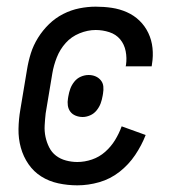

<svg xmlns="http://www.w3.org/2000/svg" viewBox="-20 -548 540 576"><path d="M212 8Q183 8 155 2Q127 -4 104 -18.5Q81 -33 65.5 -55.5Q50 -78 42.5 -105Q35 -132 35.5 -161Q36 -190 41 -219L61 -339Q65 -364 72.5 -388Q80 -412 94 -434.5Q108 -457 127 -475.5Q146 -494 169.5 -506Q193 -518 218 -523Q243 -528 267 -528Q292 -528 315.5 -524.5Q339 -521 360.5 -511.5Q382 -502 398.5 -486Q415 -470 425 -449Q435 -428 437.5 -404Q440 -380 436 -356Q436 -354 435.5 -352.5Q435 -351 435 -349H357Q357 -350 357.5 -351Q358 -352 358 -353Q361 -374 357 -394.5Q353 -415 340.5 -430Q328 -445 308 -451.5Q288 -458 267 -458Q243 -458 218.5 -448Q194 -438 177 -419Q160 -400 150.5 -376Q141 -352 137 -328L117 -208Q115 -190 114 -172Q113 -154 116.5 -137.5Q120 -121 127.5 -106Q135 -91 148 -81Q161 -71 178 -66.5Q195 -62 212 -62Q234 -62 256 -69.5Q278 -77 295.5 -92.5Q313 -108 325 -127.5Q337 -147 345 -169L417 -143Q405 -112 385.5 -83Q366 -54 338.5 -32.5Q311 -11 278 -1.5Q245 8 212 8ZM228 -197Q217 -197 207 -201Q197 -205 191 -213Q185 -221 183.5 -231.5Q182 -242 184 -253L185 -259Q187 -271 191 -282Q195 -293 203 -303Q211 -313 222.5 -318Q234 -323 246 -323Q257 -323 266.5 -319Q276 -315 282.5 -307Q289 -299 290 -288.5Q291 -278 289 -267L288 -261Q286 -249 282 -238Q278 -227 270 -217Q262 -207 250.5 -202Q239 -197 228 -197Z"/></svg>

Font: Iosevka Gothic
Style: Italic
Weight: 400
Italic angle: -9°
Monospace: yes
Designer: Belleve Invis
Foundry: Belleve Invis
Version: Version 15.5.1; ttfautohint (v1.8.4)